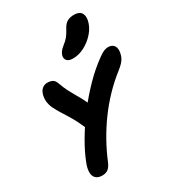

<svg xmlns="http://www.w3.org/2000/svg" viewBox="-239 -1146 1165 1291"><g transform="rotate(-30 343.0 -500.0)"><path d="M169 16Q136 16 119 -1Q102 -18 102.5 -48.5Q103 -79 120 -120Q145 -184 189 -259.5Q233 -335 291.5 -412.5Q350 -490 418 -560Q486 -630 559 -682Q584 -700 600 -706.5Q616 -713 631 -713Q652 -713 665.5 -704Q679 -695 684 -677.5Q689 -660 684 -637Q681 -620 674 -605Q667 -590 653.5 -575Q640 -560 616 -541Q554 -493 498.5 -435Q443 -377 396.5 -313Q350 -249 313 -182.5Q276 -116 249 -51Q234 -13 215.5 1.5Q197 16 169 16ZM292 -255Q275 -255 263 -263Q251 -271 245 -287Q222 -345 203.5 -380.5Q185 -416 169.5 -441Q154 -466 138.5 -490.5Q123 -515 105 -550Q95 -571 91 -595Q87 -619 92 -646Q99 -679 117 -694.5Q135 -710 158 -710Q180 -710 197 -702Q214 -694 224 -665Q238 -626 251.5 -599.5Q265 -573 278 -551Q291 -529 304 -505.5Q317 -482 330.5 -451.5Q344 -421 359 -376Q364 -359 361 -338.5Q358 -318 348.5 -299Q339 -280 324.5 -267.5Q310 -255 292 -255ZM392 -764Q360 -764 346.5 -778.5Q333 -793 337 -815Q341 -831 351 -844.5Q361 -858 380 -873Q406 -893 420.5 -911.5Q435 -930 450 -958Q468 -993 490.5 -1004.5Q513 -1016 541 -1016Q580 -1016 596 -995.5Q612 -975 605 -936Q595 -890 561.5 -851Q528 -812 483 -788Q438 -764 392 -764Z"/></g></svg>

Font: Shantell Sans
Style: Bold Italic
Weight: 700
Italic angle: -11°
Designer: Stephen Nixon, Anya Danilova, Shantell Martin
Foundry: Arrow Type
Version: Version 1.011;[c5ecc13dd]